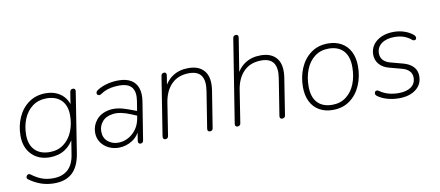

<svg xmlns="http://www.w3.org/2000/svg" viewBox="-74 -967 3314 1447"><g transform="rotate(-10 1583.0 -244.0)"><path d="M49 123Q40 116 42 105Q44 94 54 88.5Q64 83 75 91Q115 121 152.5 135Q190 149 239 149Q308 149 350.5 112Q393 75 405 0L426 -133L434 -132Q408 -75 358.5 -43Q309 -11 242 -11Q156 -11 103.5 -65Q51 -119 51 -208Q51 -283 79.5 -348Q108 -413 163 -452.5Q218 -492 294 -492Q358 -492 405 -459Q452 -426 469 -362H461L478 -469Q481 -490 502 -490Q512 -490 516.5 -483.5Q521 -477 519 -465L446 -2Q430 95 379.5 141.5Q329 188 241 188Q186 188 138.5 171Q91 154 49 123ZM446 -296Q446 -371 405.5 -412Q365 -453 292 -453Q230 -453 185 -419.5Q140 -386 117 -330Q94 -274 94 -208Q94 -133 134.5 -91.5Q175 -50 248 -50Q310 -50 355 -83.5Q400 -117 423 -173.5Q446 -230 446 -296Z M609 -134Q609 -187 642.5 -229Q676 -271 738.5 -283.5Q801 -296 884 -265L965 -235L960 -199L900 -224Q822 -257 766.5 -250Q711 -243 683.5 -210Q656 -177 656 -136Q656 -86 689 -58Q722 -30 768 -30Q830 -30 879.5 -73.5Q929 -117 941 -191L961 -315Q972 -383 945 -418Q918 -453 849 -453Q816 -453 787.5 -447.5Q759 -442 733 -430Q720 -422 706 -414Q693 -405 682 -409.5Q671 -414 671.5 -426.5Q672 -439 686 -448Q720 -470 762.5 -481Q805 -492 851 -492Q909 -492 946 -469.5Q983 -447 997 -404.5Q1011 -362 1001 -302L955 -15Q954 -5 948 0.5Q942 6 932 6Q922 6 917.5 -1Q913 -8 915 -19L930 -116H940Q921 -56 872 -24Q823 8 765 8Q724 8 688 -10Q652 -28 630.5 -60Q609 -92 609 -134Z M1105 -21 1176 -469Q1177 -479 1183.5 -484.5Q1190 -490 1200 -490Q1209 -490 1213.5 -483.5Q1218 -477 1216 -465L1200 -364H1189Q1214 -425 1264.5 -458.5Q1315 -492 1385 -492Q1468 -492 1507.5 -442Q1547 -392 1532 -295L1487 -13Q1484 6 1463 6Q1453 6 1448.5 -0.5Q1444 -7 1446 -19L1490 -296Q1503 -375 1476.5 -414Q1450 -453 1384 -453Q1300 -453 1249.5 -402.5Q1199 -352 1185 -264L1146 -15Q1143 6 1122 6Q1112 6 1107.5 -1.5Q1103 -9 1105 -21Z M1657 -19 1758 -655Q1760 -666 1766 -671Q1772 -676 1782 -676Q1792 -676 1796.5 -669.5Q1801 -663 1799 -651L1753 -364H1742Q1767 -425 1817.5 -458.5Q1868 -492 1938 -492Q2021 -492 2060.5 -442Q2100 -392 2085 -295L2041 -15Q2040 -5 2033.5 0.5Q2027 6 2016 6Q2006 6 2001.5 -0.5Q1997 -7 1999 -19L2043 -296Q2056 -375 2029.5 -414Q2003 -453 1937 -453Q1853 -453 1802.5 -402.5Q1752 -352 1738 -264L1699 -15Q1698 -5 1691.5 0.5Q1685 6 1674 6Q1664 6 1659.5 -0.5Q1655 -7 1657 -19Z M2211 -200Q2211 -279 2239.5 -345.5Q2268 -412 2322.5 -452Q2377 -492 2453 -492Q2512 -492 2556 -467Q2600 -442 2623.5 -395Q2647 -348 2647 -284Q2647 -205 2618.5 -138.5Q2590 -72 2535.5 -32Q2481 8 2405 8Q2346 8 2302 -17Q2258 -42 2234.5 -89Q2211 -136 2211 -200ZM2604 -286Q2604 -368 2564 -410.5Q2524 -453 2451 -453Q2389 -453 2344.5 -419Q2300 -385 2277 -327Q2254 -269 2254 -198Q2254 -116 2294 -73.5Q2334 -31 2407 -31Q2469 -31 2513.5 -65Q2558 -99 2581 -157Q2604 -215 2604 -286Z M2747 -40Q2736 -49 2737 -61Q2738 -73 2748 -77.5Q2758 -82 2772 -72Q2830 -31 2914 -31Q2975 -31 3010 -56Q3045 -81 3045 -128Q3045 -157 3025.5 -177.5Q3006 -198 2971 -207L2874 -233Q2828 -245 2801.5 -276Q2775 -307 2775 -350Q2775 -392 2798 -424Q2821 -456 2862 -474Q2903 -492 2956 -492Q3000 -492 3040 -478Q3080 -464 3105 -441Q3116 -431 3115.5 -419Q3115 -407 3104.5 -403.5Q3094 -400 3082 -410Q3032 -453 2955 -453Q2893 -453 2856 -425.5Q2819 -398 2819 -351Q2819 -321 2837 -300.5Q2855 -280 2890 -270L2987 -244Q3035 -231 3062 -202.5Q3089 -174 3089 -131Q3089 -67 3040 -29.5Q2991 8 2911 8Q2863 8 2820 -4.5Q2777 -17 2747 -40Z"/></g></svg>

Font: SN Pro Thin
Style: Italic
Weight: 200
Italic angle: -9°
Designer: Tobias Whetton
Foundry: Supernotes
Version: Version 1.003;Glyphs 3.3 (3324)